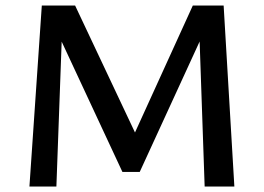

<svg xmlns="http://www.w3.org/2000/svg" viewBox="-20 -678 958 698"><path d="M724 0 703 -607 753 -630 488 -53H425L177 -585L178 -658H253L486 -164H456L681 -658H793L832 0ZM87 0 132 -658H209L185 0Z"/></svg>

Font: Ysabeau Office SemiBold
Style: Regular
Weight: 600
Designer: Christian Thalmann (Catharsis Fonts)
Version: Version 2.001;gftools[0.9.30]; featfreeze: tnum,lnum,ss02